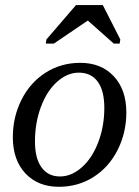

<svg xmlns="http://www.w3.org/2000/svg" viewBox="-20 -715 540 745"><path d="M115.7 -166Q115.7 -100.1 141.4 -65.2Q167 -30.3 212.9 -30.3Q257.3 -30.3 297.6 -65.9Q337.9 -101.6 361.3 -163.3Q384.8 -225.1 384.8 -295.9Q384.8 -363.3 359.1 -398.2Q333.5 -433.1 285.6 -433.1Q241.2 -433.1 201.4 -397.5Q161.6 -361.8 138.7 -300Q115.7 -238.3 115.7 -166ZM208.5 9.8Q127.4 9.8 78.6 -42.2Q29.8 -94.2 29.8 -182.6Q29.8 -261.2 63.5 -328.1Q97.2 -395 157 -433.1Q216.8 -471.2 291.5 -471.2Q372.6 -471.2 421.4 -419.2Q470.2 -367.2 470.2 -278.8Q470.2 -200.2 436.5 -133.3Q402.8 -66.4 343 -28.3Q283.2 9.8 208.5 9.8ZM157.7 -545.9 160.2 -562 274.9 -695.3H378.9L446.8 -562L444.3 -545.9H421.4L320.8 -635.3L189 -545.9Z"/></svg>

Font: Tinos
Style: Italic
Weight: 400
Italic angle: -16.333°
Designer: Steve Matteson
Foundry: Monotype Imaging Inc.
Version: Version 1.32